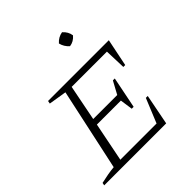

<svg xmlns="http://www.w3.org/2000/svg" viewBox="-193 -860 1001 1001"><g transform="rotate(-45 307.5 -360.0)"><path d="M8 0 11 -15Q37 -21 62 -25.5Q87 -30 110 -32L208 -486L109 -502L112 -518H560L529 -366H515L511 -483H251L212 -285H389L427 -355H441L406 -181H392L382 -251H205L162 -35H429L484 -169H498L465 0ZM417 -720Q442 -698 446 -668Q425 -643 395 -639Q371 -660 364 -690Q386 -715 417 -720Z"/></g></svg>

Font: Piazzolla SC ExtraLight
Style: Italic
Weight: 200
Italic angle: -11.3°
Designer: Juan Pablo del Peral
Foundry: Huerta Tipografica
Version: Version 1.330